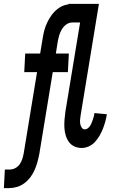

<svg xmlns="http://www.w3.org/2000/svg" viewBox="-70 -755 590 990"><path d="M-50 215 -45 119H-19Q-5 119 8.5 112Q22 105 31 92.5Q40 80 44.5 66Q49 52 52 37L121 -383H55L60 -479H137L150 -557Q153 -578 158.5 -598.5Q164 -619 173.5 -639Q183 -659 196 -677Q209 -695 227 -709Q245 -723 265.5 -729Q286 -735 307 -735H389L384 -639H302Q286 -639 272 -629Q258 -619 249 -604Q240 -589 235.5 -573.5Q231 -558 228 -542L218 -479H285L280 -383H202L133 37Q129 58 123.5 78.5Q118 99 109.5 119Q101 139 88 157Q75 175 56.5 189Q38 203 17 209Q-4 215 -24 215ZM351 8Q331 8 313.5 0Q296 -8 285 -23.5Q274 -39 268.5 -58Q263 -77 262 -96.5Q261 -116 262.5 -136.5Q264 -157 267 -178L343 -639H280L284 -735H440L346 -162Q344 -151 343 -139.5Q342 -128 343.5 -117.5Q345 -107 351 -97.5Q357 -88 368 -88Q376 -88 383.5 -94Q391 -100 395.5 -107.5Q400 -115 403 -123Q406 -131 409 -139Q412 -147 414 -155.5Q416 -164 417 -172L481 -166Q478 -147 473 -128.5Q468 -110 461 -92Q454 -74 444 -56.5Q434 -39 420.5 -24Q407 -9 388.5 -0.5Q370 8 351 8Z"/></svg>

Font: Iosevka
Style: Bold Italic
Weight: 700
Italic angle: -9°
Monospace: yes
Designer: Belleve Invis
Foundry: Belleve Invis
Version: Version 32.5.0; ttfautohint (v1.8.4)